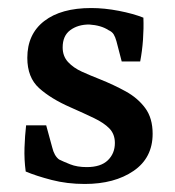

<svg xmlns="http://www.w3.org/2000/svg" viewBox="-20 -448 435 478"><path d="M44 -21Q40 -51 41 -80.5Q42 -110 45 -136H95L110 -81Q115 -60 127 -51Q137 -46 154.5 -39Q172 -32 196 -32Q231 -32 248.5 -49Q266 -66 266 -92Q266 -114 252.5 -128Q239 -142 214 -154Q189 -166 155 -181Q107 -202 77.5 -228.5Q48 -255 48 -304Q48 -363 90 -395.5Q132 -428 207 -428Q240 -428 276 -421Q312 -414 337 -404Q338 -377 336 -349Q334 -321 329 -295H283L270 -345Q267 -356 263 -362.5Q259 -369 250 -373Q241 -379 229 -382.5Q217 -386 202 -387Q174 -387 155 -373Q136 -359 136 -330Q136 -308 149.5 -293.5Q163 -279 184 -269.5Q205 -260 228 -251Q263 -237 293 -220.5Q323 -204 341.5 -179Q360 -154 360 -115Q360 -55 312.5 -22.5Q265 10 191 10Q147 10 108.5 0Q70 -10 44 -21Z"/></svg>

Font: Rasa Medium
Style: Regular
Weight: 500
Designer: Anna Giedrys (Yrsa+Rasa design), David Brezina (Yrsa art-direction, Rasa art-direction, design)
Foundry: Rosetta Type Foundry
Version: Version 2.004